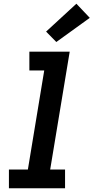

<svg xmlns="http://www.w3.org/2000/svg" viewBox="-20 -1013 503 1033"><path d="M28 0V-101H130L218 -634H138V-735H355L250 -101H330V0ZM283 -787 228 -843 391 -993 463 -917Z"/></svg>

Font: Zed Sans Extended
Style: Bold Italic
Weight: 700
Width: 7
Italic angle: -9°
Designer: Belleve Invis
Foundry: Belleve Invis
Version: Version 1.0.0; ttfautohint (v1.8.4)